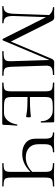

<svg xmlns="http://www.w3.org/2000/svg" viewBox="590 -1098 508 1728"><g transform="rotate(90 844.0 -234.0)"><path d="M116 -446 136 -443 124 -104Q123 -53 137 -32.5Q151 -12 187 -12Q190 -12 190 -6Q190 0 187 0Q166 0 155 -1L113 -2L73 -1Q60 0 37 0Q35 0 35 -6Q35 -12 37 -12Q73 -12 87.5 -32.5Q102 -53 104 -104ZM660 0Q632 0 616 -1L557 -2L489 -1Q472 0 442 0Q440 0 440 -6Q440 -12 442 -12Q482 -12 500.5 -17Q519 -22 525.5 -36.5Q532 -51 531 -81L519 -456H533L344 -7Q342 -3 337 -3Q331 -3 329 -7L139 -385Q104 -456 47 -456Q44 -456 44 -462Q44 -468 47 -468L95 -467L139 -468Q152 -468 160 -459Q168 -450 185 -416L359 -68L336 -35L508 -443Q512 -454 520.5 -461Q529 -468 538 -468L588 -467L653 -468Q655 -468 655 -462Q655 -456 653 -456Q607 -456 588 -442.5Q569 -429 571 -389L581 -81Q583 -50 588.5 -36Q594 -22 609.5 -17Q625 -12 660 -12Q662 -12 662 -6Q662 0 660 0Z M725 -12Q759 -12 775 -17Q791 -22 796.5 -36.5Q802 -51 802 -81V-387Q802 -417 796.5 -431Q791 -445 775 -450.5Q759 -456 725 -456Q723 -456 723 -462Q723 -468 725 -468H1071Q1081 -468 1081 -460L1082 -398Q1083 -379 1083 -350Q1083 -347 1077 -347Q1071 -347 1071 -350Q1071 -397 1044 -426Q1017 -455 973 -455H939Q901 -455 883.5 -449.5Q866 -444 859.5 -430Q853 -416 853 -386V-85Q853 -56 859.5 -41.5Q866 -27 884 -21.5Q902 -16 939 -16H997Q1036 -16 1064 -48.5Q1092 -81 1100 -133Q1100 -136 1105.5 -136Q1111 -136 1111 -133Q1104 -61 1104 -15Q1104 -7 1101 -3.5Q1098 0 1089 0H725Q723 0 723 -6Q723 -12 725 -12ZM833 -228V-249Q948 -249 987 -253.5Q1026 -258 1031 -258Q1036 -258 1036 -237Q1036 -215 1031 -215Q1027 -215 988.5 -221.5Q950 -228 833 -228Z M1228 -301V-387Q1228 -428 1215.5 -442Q1203 -456 1174 -456Q1172 -456 1172 -462Q1172 -468 1174 -468L1209 -467Q1239 -465 1252 -465Q1269 -465 1307 -467L1348 -468Q1351 -468 1351 -462Q1351 -456 1348 -456Q1310 -456 1294 -441Q1278 -426 1278 -385V-323Q1278 -271 1310.5 -241.5Q1343 -212 1396 -212Q1439 -212 1477 -232.5Q1515 -253 1544 -289L1548 -277Q1504 -226 1459.5 -203Q1415 -180 1365 -180Q1303 -180 1265.5 -211.5Q1228 -243 1228 -301ZM1450 -12Q1485 -12 1500.5 -17Q1516 -22 1521.5 -36Q1527 -50 1527 -81V-385Q1527 -415 1521.5 -429.5Q1516 -444 1500 -450Q1484 -456 1450 -456Q1448 -456 1448 -462Q1448 -468 1450 -468L1492 -467Q1530 -465 1553 -465Q1574 -465 1612 -467L1656 -468Q1658 -468 1658 -462Q1658 -456 1656 -456Q1622 -456 1605.5 -450.5Q1589 -445 1583.5 -431Q1578 -417 1578 -387V-81Q1578 -51 1583.5 -36.5Q1589 -22 1605 -17Q1621 -12 1656 -12Q1658 -12 1658 -6Q1658 0 1656 0Q1628 0 1612 -1L1553 -2L1492 -1Q1477 0 1450 0Q1448 0 1448 -6Q1448 -12 1450 -12Z"/></g></svg>

Font: Cormorant SC Light
Style: Regular
Weight: 300
Designer: Christian Thalmann (Catharsis Fonts)
Foundry: Catharsis Fonts
Version: Version 4.000